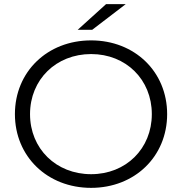

<svg xmlns="http://www.w3.org/2000/svg" viewBox="-20 -901 879 927"><path d="M355 -757H425L587 -881H492ZM420 6C630 6 787 -145 787 -350C787 -555 630 -706 420 -706C208 -706 52 -554 52 -350C52 -146 208 6 420 6ZM420 -60C251 -60 125 -183 125 -350C125 -517 251 -640 420 -640C588 -640 713 -517 713 -350C713 -183 588 -60 420 -60Z"/></svg>

Font: Talent
Style: Regular
Weight: 400
Designer: Mike Powis
Version: Version 1.001;hotconv 1.0.109;makeotfexe 2.5.65596